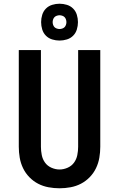

<svg xmlns="http://www.w3.org/2000/svg" viewBox="-20 -1004 640 1032"><path d="M300 8Q270 8 240.5 2.5Q211 -3 185 -16.5Q159 -30 138 -51.5Q117 -73 104 -100Q91 -127 86 -156.5Q81 -186 81 -215V-735H200V-215Q200 -193 204.5 -170.5Q209 -148 222 -130Q235 -112 256.5 -102.5Q278 -93 300 -93Q322 -93 343.5 -102.5Q365 -112 378 -130Q391 -148 395.5 -170.5Q400 -193 400 -215V-735H519V-215Q519 -186 514 -156.5Q509 -127 496 -100Q483 -73 462 -51.5Q441 -30 415 -16.5Q389 -3 359.5 2.5Q330 8 300 8ZM300 -786Q280 -786 260.5 -792Q241 -798 227 -812Q213 -826 207 -845.5Q201 -865 201 -885Q201 -905 207 -924.5Q213 -944 227 -958Q241 -972 260.5 -978Q280 -984 300 -984Q320 -984 339.5 -978Q359 -972 373 -958Q387 -944 393 -924.5Q399 -905 399 -885Q399 -865 393 -845.5Q387 -826 373 -812Q359 -798 339.5 -792Q320 -786 300 -786ZM300 -848Q307 -848 314.5 -850.5Q322 -853 327 -858Q332 -863 334.5 -870.5Q337 -878 337 -885Q337 -892 334.5 -899.5Q332 -907 327 -912Q322 -917 314.5 -919.5Q307 -922 300 -922Q293 -922 285.5 -919.5Q278 -917 273 -912Q268 -907 265.5 -899.5Q263 -892 263 -885Q263 -878 265.5 -870.5Q268 -863 273 -858Q278 -853 285.5 -850.5Q293 -848 300 -848Z"/></svg>

Font: Iosevka SS04 Extended
Style: Bold
Weight: 700
Width: 7
Monospace: yes
Designer: Belleve Invis
Foundry: Belleve Invis
Version: Version 19.0.0; ttfautohint (v1.8.4)